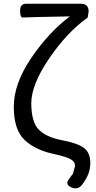

<svg xmlns="http://www.w3.org/2000/svg" viewBox="-20 -816 513 1031"><path d="M425 170Q402 206 365 191Q329 176 348 149L372 116L383 75Q383 52 358.5 38.5Q334 25 274 12Q171 -9 112.5 -64Q54 -119 54 -242.5Q54 -366 147 -503.5Q240 -641 355 -728Q132 -724 101 -722Q88 -722 88 -759Q88 -796 121 -796H414Q456 -796 456 -754L451 -722Q340 -643 244 -502Q148 -361 148 -261.5Q148 -162 188 -120Q229 -79 311.5 -63.5Q394 -48 429.5 -22.5Q465 3 465 60Q465 117 425 170Z"/></svg>

Font: Raw Maruko Gothic CJK TC
Style: Regular
Weight: 400
Version: Version 1.001